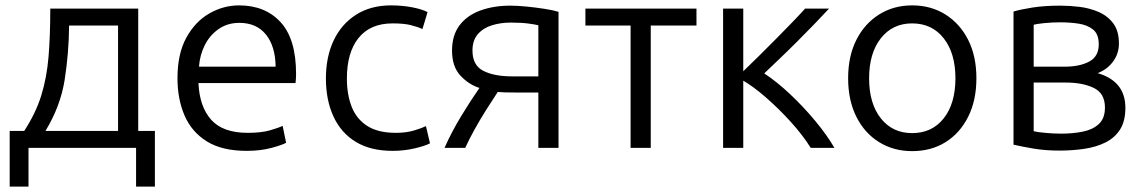

<svg xmlns="http://www.w3.org/2000/svg" viewBox="-20 -550 4257 714"><path d="M16 144V-63H70Q113 -129 133.5 -195Q154 -261 160.5 -339Q167 -417 167 -518H494V-63H556V144H486V0H86V144ZM149 -63H419V-455H237Q236 -352 220.5 -253.5Q205 -155 149 -63Z M897 11Q806 11 749.5 -24Q693 -59 666.5 -120Q640 -181 640 -259Q640 -350 673 -410Q706 -470 758.5 -500Q811 -530 869 -530Q966 -530 1023.5 -467.5Q1081 -405 1081 -275Q1081 -268 1080.5 -258.5Q1080 -249 1079 -241H718Q722 -153 765.5 -104.5Q809 -56 901 -56Q952 -56 984.5 -65.5Q1017 -75 1031 -82L1044 -19Q1030 -11 989.5 0Q949 11 897 11ZM720 -302H1005Q1004 -378 969 -421.5Q934 -465 870 -465Q826 -465 793 -442Q760 -419 741.5 -382Q723 -345 720 -302Z M1440 11Q1358 11 1303 -22.5Q1248 -56 1220 -117Q1192 -178 1192 -258Q1192 -339 1221 -400Q1250 -461 1304.5 -495.5Q1359 -530 1434 -530Q1475 -530 1512 -523Q1549 -516 1570 -505L1551 -442Q1531 -451 1506 -457Q1481 -463 1440 -463Q1357 -463 1313.5 -409Q1270 -355 1270 -258Q1270 -198 1288 -152.5Q1306 -107 1346 -81.5Q1386 -56 1452 -56Q1491 -56 1520.5 -65Q1550 -74 1564 -81L1579 -17Q1560 -7 1521 2Q1482 11 1440 11Z M1633 0Q1659 -59 1695.5 -119Q1732 -179 1763 -223Q1724 -235 1692.5 -268.5Q1661 -302 1661 -362Q1661 -419 1689 -456Q1717 -493 1766.5 -511Q1816 -529 1878 -529Q1905 -529 1939.5 -525.5Q1974 -522 2006 -517Q2038 -512 2057 -506V0H1982V-206H1894Q1874 -206 1857.5 -206.5Q1841 -207 1831 -208Q1811 -178 1788 -141.5Q1765 -105 1744.5 -68Q1724 -31 1710 0ZM1884 -266H1982V-456Q1971 -459 1944.5 -462.5Q1918 -466 1879 -466Q1842 -466 1809.5 -456Q1777 -446 1757 -423Q1737 -400 1737 -362Q1737 -307 1777.5 -286.5Q1818 -266 1884 -266Z M2325 0V-455H2157V-518H2570V-455H2400V0Z M2669 0V-518H2744V-285Q2771 -311 2804 -343.5Q2837 -376 2869.5 -409Q2902 -442 2929.5 -470.5Q2957 -499 2974 -518H3063Q3040 -493 3009 -461Q2978 -429 2944 -395Q2910 -361 2878 -330.5Q2846 -300 2822 -277Q2868 -247 2918 -200Q2968 -153 3012 -100Q3056 -47 3083 0H2995Q2965 -48 2920.5 -97Q2876 -146 2829 -187Q2782 -228 2744 -250V0Z M3372 12Q3303 12 3249 -21.5Q3195 -55 3164.5 -116Q3134 -177 3134 -259Q3134 -341 3164.5 -401.5Q3195 -462 3249 -496Q3303 -530 3372 -530Q3442 -530 3496 -496Q3550 -462 3580.5 -401.5Q3611 -341 3611 -259Q3611 -177 3580.5 -116Q3550 -55 3496.5 -21.5Q3443 12 3372 12ZM3372 -55Q3446 -55 3489.5 -110Q3533 -165 3533 -259Q3533 -352 3489.5 -407.5Q3446 -463 3372 -463Q3299 -463 3255.5 -407.5Q3212 -352 3212 -259Q3212 -165 3255.5 -110Q3299 -55 3372 -55Z M3920 10Q3867 10 3823 2.5Q3779 -5 3749 -12V-507Q3775 -515 3819.5 -522Q3864 -529 3923 -529Q3957 -529 3994.5 -524.5Q4032 -520 4065.5 -505.5Q4099 -491 4120 -463Q4141 -435 4141 -388Q4141 -351 4119.5 -321.5Q4098 -292 4062 -278Q4165 -248 4165 -149Q4165 -99 4145 -68Q4125 -37 4090.5 -20Q4056 -3 4012 3.5Q3968 10 3920 10ZM3824 -302H3938Q3995 -302 4030.5 -321Q4066 -340 4066 -385Q4066 -423 4045 -440Q4024 -457 3991.5 -462Q3959 -467 3923 -467Q3892 -467 3863 -464Q3834 -461 3824 -458ZM3926 -53Q3970 -53 4007 -60.5Q4044 -68 4066.5 -89Q4089 -110 4089 -150Q4089 -203 4047.5 -223Q4006 -243 3944 -243H3824V-62Q3835 -59 3866 -56Q3897 -53 3926 -53Z"/></svg>

Font: Ubuntu Sans
Style: Regular
Weight: 400
Designer: Dalton Maag Ltd
Foundry: Dalton Maag Ltd
Version: Version 1.006; ttfautohint (v1.8.4.7-5d5b)